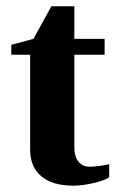

<svg xmlns="http://www.w3.org/2000/svg" viewBox="-20 -583 373 613"><path d="M213.9 9.8Q147.9 9.8 112.1 -20Q76.2 -49.8 76.2 -106V-408.2H16.1V-439.9L86.9 -459L144 -563H217.3V-459H314V-408.2H217.3V-114.7Q217.3 -83 230.5 -66.9Q243.7 -50.8 265.1 -50.8Q291 -50.8 328.6 -58.6V-17.1Q314 -6.8 278.6 1.5Q243.2 9.8 213.9 9.8Z"/></svg>

Font: Liberation Serif
Style: Bold
Weight: 700
Designer: Steve Matteson
Foundry: Ascender Corporation
Version: Version 2.1.5